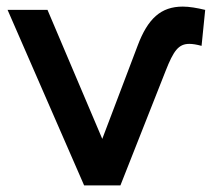

<svg xmlns="http://www.w3.org/2000/svg" viewBox="-20 -562 648 582"><path d="M482 -347C506 -408 521 -429 554 -429C564 -429 576 -427 591 -423L602 -532C577 -538 554 -542 534 -542C468 -542 428 -506 397 -423L290 -141L124 -532H3L235 0H345Z"/></svg>

Font: Montserrat-Alt1 SemBd
Style: Regular
Weight: 600
Designer: Differentunic
Foundry: Differentunic
Version: Version 7.222